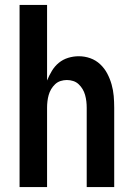

<svg xmlns="http://www.w3.org/2000/svg" viewBox="-20 -755 540 775"><path d="M59 0V-735H170V-430Q178 -450 189.5 -469Q201 -488 217.5 -501.5Q234 -515 255 -521.5Q276 -528 298 -528Q322 -528 344.5 -520Q367 -512 384.5 -495.5Q402 -479 413 -458Q424 -437 430.5 -414Q437 -391 439 -367.5Q441 -344 441 -320V0H330V-320Q330 -333 328.5 -346Q327 -359 323.5 -371.5Q320 -384 313.5 -395Q307 -406 297.5 -415Q288 -424 275.5 -428Q263 -432 250 -432Q237 -432 224.5 -428Q212 -424 202.5 -415Q193 -406 186.5 -395Q180 -384 176.5 -371.5Q173 -359 171.5 -346Q170 -333 170 -320V0Z"/></svg>

Font: Iosevka
Style: Bold
Weight: 700
Monospace: yes
Designer: Belleve Invis
Foundry: Belleve Invis
Version: Version 32.5.0; ttfautohint (v1.8.4)